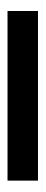

<svg xmlns="http://www.w3.org/2000/svg" viewBox="170 -154 119 498"><g transform="rotate(90 229.0 94.5)"><path d="M9 134H449V55H9Z"/></g></svg>

Font: Fixel Text Medium
Style: Regular
Weight: 500
Width: 4
Designer: AlfaBravo + MacPaw
Foundry: Kyrylo Tkachov, Marchela Mozhyna, Serhii Makarenko, Maria Weinstein, Zakhar Kryvoshyya
Version: Version 1.211